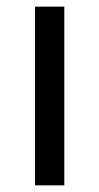

<svg xmlns="http://www.w3.org/2000/svg" viewBox="-20 -556 298 576"><path d="M172.9 0H85V-536.1H172.9Z"/></svg>

Font: Noto Sans Southeast Asian
Style: Regular
Weight: 400
Designer: Monotype Design Team
Foundry: Monotype Imaging Inc.
Version: Version 1.06 uh; ttfautohint (v1.4.1)